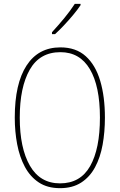

<svg xmlns="http://www.w3.org/2000/svg" viewBox="-20 -971 624 1001"><path d="M527 -358Q527 -283 515 -216.5Q503 -150 475.5 -99Q448 -48 403 -19Q358 10 293 10Q227 10 182 -20Q137 -50 109.5 -101.5Q82 -153 69.5 -219Q57 -285 57 -358Q57 -535 118.5 -629.5Q180 -724 295 -724Q376 -724 427 -678Q478 -632 502.5 -549.5Q527 -467 527 -358ZM83 -358Q83 -199 136 -107Q189 -15 293 -15Q399 -15 450 -105Q501 -195 501 -358Q501 -522 448.5 -610.5Q396 -699 295 -699Q187 -699 135 -607.5Q83 -516 83 -358ZM400 -944Q384 -920 361 -892.5Q338 -865 313.5 -839Q289 -813 267 -793H251V-803Q285 -840 315.5 -877Q346 -914 370 -951H400Z"/></svg>

Font: Noto Sans Telugu Condensed Thin
Style: Regular
Weight: 100
Width: 3
Designer: Jelle Bosma - Monotype Design Team
Foundry: Monotype Imaging Inc.
Version: Version 2.005; ttfautohint (v1.8.4.7-5d5b)